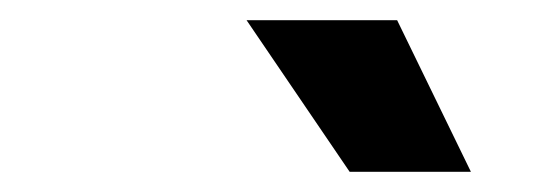

<svg xmlns="http://www.w3.org/2000/svg" viewBox="-20 -755 540 190"><path d="M224 -735H373L446 -585H326Z"/></svg>

Font: Radio Canada
Style: Bold Italic
Weight: 700
Italic angle: -12°
Designer: Charles Daoud, Etienne Aubert Bonn, Alexandre Saumier Demers, Jacques Le Bailly
Foundry: Radio-Canada
Version: Version 2.104; ttfautohint (v1.8.4.7-5d5b);gftools[0.9.28.de